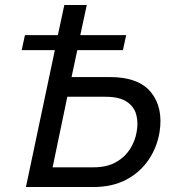

<svg xmlns="http://www.w3.org/2000/svg" viewBox="-20 -750 714 770"><path d="M420 -441Q536 -441 585.5 -380Q635 -319 620 -221Q610 -159 575.5 -108.5Q541 -58 485.5 -29Q430 0 355 0H84L200 -549H67L80 -609H212L238 -730H328L302 -609H486L473 -549H290L267 -441ZM528 -221Q535 -258 526.5 -290Q518 -322 488.5 -342Q459 -362 402 -362H250L191 -79H355Q408 -79 444 -99Q480 -119 501 -151.5Q522 -184 528 -221Z"/></svg>

Font: Raleway Medium
Style: Italic
Weight: 500
Italic angle: -12°
Designer: Matt McInerney, Pablo Impallari, Rodrigo Fuenzalida
Foundry: Matt McInerney, Pablo Impallari, Rodrigo Fuenzalida
Version: Version 4.026